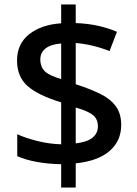

<svg xmlns="http://www.w3.org/2000/svg" viewBox="-20 -779 612 857"><path d="M253 -46Q195 -47 143.5 -56.5Q92 -66 57 -82V-180Q93 -163 147.5 -149.5Q202 -136 253 -135V-322Q149 -354 102.5 -395.5Q56 -437 56 -509Q56 -583 110 -626Q164 -669 253 -675V-759H318V-676Q372 -674 417 -664Q462 -654 502 -637L469 -551Q434 -565 395 -574.5Q356 -584 318 -587V-403Q380 -383 425.5 -361Q471 -339 496 -306Q521 -273 521 -221Q521 -150 469 -105Q417 -60 318 -50V58H253ZM253 -585Q206 -581 183 -562.5Q160 -544 160 -514Q160 -480 180.5 -460.5Q201 -441 253 -426ZM318 -139Q369 -145 393 -164.5Q417 -184 417 -215Q417 -247 395.5 -265Q374 -283 318 -299Z"/></svg>

Font: Noto Sans Telugu Medium
Style: Regular
Weight: 500
Designer: Jelle Bosma - Monotype Design Team
Foundry: Monotype Imaging Inc.
Version: Version 2.005; ttfautohint (v1.8.4.7-5d5b)